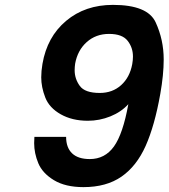

<svg xmlns="http://www.w3.org/2000/svg" viewBox="-20 -766 691 787"><path d="M251 -205Q251 -161 275.5 -137.5Q300 -114 348 -114Q410 -114 447 -165.5Q484 -217 506 -339Q477 -307 432.5 -289Q388 -271 340 -271Q276 -271 229 -297.5Q182 -324 165.5 -366.5Q149 -409 149 -449Q149 -475 154 -504Q173 -615 251 -680.5Q329 -746 443 -746Q585 -746 618 -674.5Q651 -603 651 -522Q651 -460 637 -381Q614 -251 577 -168Q540 -85 478 -42Q416 1 322 1Q248 1 201 -27.5Q154 -56 137 -97Q120 -138 120 -179Q120 -192 121 -205ZM389 -385Q441 -385 476.5 -417Q512 -449 522 -503Q525 -520 525 -534Q525 -571 503 -599Q481 -627 427 -627Q373 -627 335.5 -593.5Q298 -560 288 -505Q286 -491 286 -478Q286 -443 307 -414Q328 -385 389 -385Z"/></svg>

Font: Fz Poppins SemBd
Style: Italic
Weight: 600
Italic angle: -10°
Designer: Ninad Kale (Devanagari), Jonny Pinhorn (Latin)
Foundry: Indian Type Foundry
Version: Vit hóa bi Vntype.Com & FontZin.Com